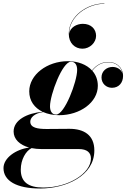

<svg xmlns="http://www.w3.org/2000/svg" viewBox="-85 -820 725 1100"><path d="M465.5 -614.5C465.5 -653 437.5 -683.5 389.5 -683.5C354.5 -683.5 316 -663 311 -625.5C310 -726.5 417 -798.5 513 -798.5V-800.5C415 -800.5 309 -728.5 309 -626.5C309 -572.5 344.5 -541 387.5 -541C430 -541 465.5 -576.5 465.5 -614.5ZM254 -160C373 -160 475.5 -233 475.5 -328.5C475.5 -362.5 464 -392 443.5 -415C470 -448 499 -463 536.5 -463C578 -463 610 -437.5 616.5 -399.5C609.5 -423 584.5 -436.5 560 -436.5C526 -436.5 496.5 -412.5 496.5 -376.5C496.5 -341 524 -317 556.5 -317C596.5 -317 620 -347 620 -384.5C620 -432.5 583 -465 536.5 -465C498.5 -465 468 -449 442 -416.5C411.5 -450 362 -469.5 304 -469.5C185 -469.5 82.5 -392 82.5 -296.5C82.5 -242.5 112 -202 159 -179.5C70.5 -172 -7 -132.5 -7 -66.5C-7 -22 28.5 10.5 82 25.5C7.5 35 -65 84 -65 143C-65 215.5 9 260 145 260C292 260 455.5 188 455.5 42C455.5 -46.5 395.5 -82 313 -82C284.5 -82 217 -81 182 -81C130 -81 88.5 -88 88.5 -123C88.5 -145.5 111.5 -171 162.5 -178C188.5 -166.5 219.5 -160 254 -160ZM236.5 -163.5C212 -163.5 201.5 -184.5 201.5 -211C201.5 -277.5 272.5 -466.5 321.5 -466.5C347 -466.5 357 -446 357 -419.5C357 -353 285.5 -163.5 236.5 -163.5ZM34 152C34 94 63 45 96 28.5C113.5 32 132 34 151.5 34H366.5C413.5 34 436 54 436 88C436 173 307 254.5 163 254.5C77 254.5 34 222.5 34 152Z"/></svg>

Font: Bodoni* 96pt
Style: Bold Italic
Weight: 700
Italic angle: -13°
Version: Version 2.3